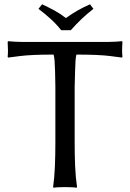

<svg xmlns="http://www.w3.org/2000/svg" viewBox="-20 -881 612 904"><path d="M240.7 -471.7Q240.7 -478 240.2 -498.8Q239.7 -519.5 239.3 -544.9Q238.8 -570.3 237.1 -592.5Q235.4 -614.7 232.4 -624Q126.5 -624 72.3 -616.9Q18.1 -609.9 18.1 -609.9L16.1 -613.8Q19 -638.2 16.1 -683.6L18.1 -687Q30.8 -686 47.9 -684.8Q64.9 -683.6 81.5 -683.6H490.7Q507.8 -683.6 524.9 -684.8Q542 -686 554.2 -687L556.6 -683.6Q553.2 -638.2 556.6 -613.8L554.2 -609.9Q554.2 -609.9 500.7 -616.9Q447.3 -624 339.8 -624Q336.9 -614.7 335.4 -592.5Q334 -570.3 333.5 -544.9Q333 -519.5 332.3 -498.8Q331.5 -478 331.5 -471.7V-212.4Q331.5 -152.8 333.7 -99.1Q335.9 -45.4 342.8 0L339.8 2.9Q330.6 1 313 0.5Q295.4 0 286.1 0Q276.9 0 259.3 0.5Q241.7 1 232.4 2.9L230 0Q236.3 -43.5 238.5 -98.1Q240.7 -152.8 240.7 -212.4ZM268.1 -738.8Q244.6 -768.6 217.3 -793Q189.9 -817.4 161.1 -839.4L178.2 -860.8Q208.5 -846.7 236.3 -831.5Q264.2 -816.4 290.5 -795.9Q319.8 -817.4 346.9 -832.5Q374 -847.7 403.8 -860.8L419.9 -839.4Q390.1 -816.4 364 -791.5Q337.9 -766.6 313.5 -738.8Z"/></svg>

Font: Kurinto Seri
Style: Regular
Weight: 400
Designer: Kurinto was developed by Clint Goss from a range of fonts that are compatible with the SIL Open Font License Version 1.1
Foundry: Clinton F. Goss
Version: Version 2.196; July 25, 2020